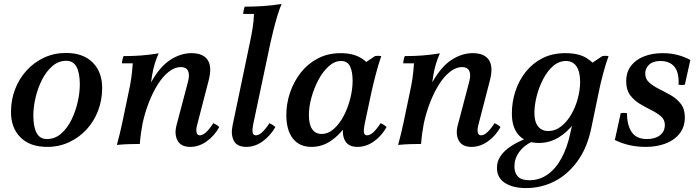

<svg xmlns="http://www.w3.org/2000/svg" viewBox="-20 -734 3569 979"><path d="M318 -424Q278 -424 246.5 -396.5Q215 -369 193.5 -326Q172 -283 161 -235Q150 -187 150 -145Q150 -88 166.5 -56.5Q183 -25 219 -25L221 15Q133 15 84.5 -33.5Q36 -82 36 -163Q36 -224 56.5 -278Q77 -332 115 -374Q153 -416 204.5 -440Q256 -464 316 -464ZM219 -25Q260 -25 291.5 -52.5Q323 -80 344 -122.5Q365 -165 376 -213.5Q387 -262 387 -303Q387 -361 370.5 -392.5Q354 -424 318 -424L316 -464Q404 -464 452.5 -415.5Q501 -367 501 -285Q501 -225 480.5 -170.5Q460 -116 422 -74.5Q384 -33 332.5 -9Q281 15 221 15Z M576 5Q585 -27 591 -53.5Q597 -80 603 -106L636 -264Q644 -299 649 -333.5Q654 -368 657 -411H602Q602 -419 604.5 -430Q607 -441 610 -448Q657 -448 698.5 -451Q740 -454 789 -462Q777 -435 769 -408.5Q761 -382 756 -353Q751 -324 747 -288L707 -105Q702 -79 698.5 -53Q695 -27 693 0Q663 0 635 1Q607 2 576 5ZM950 15Q903 15 885.5 -17Q868 -49 880 -95L939 -319Q948 -354 938.5 -373Q929 -392 902 -392Q871 -392 840.5 -368Q810 -344 784.5 -303.5Q759 -263 739 -211.5Q719 -160 707 -105H679Q708 -240 752.5 -318Q797 -396 849.5 -429.5Q902 -463 956 -463Q1016 -463 1039 -428Q1062 -393 1044 -324L986 -100Q979 -75 982 -59.5Q985 -44 999 -44Q1013 -44 1029.5 -58.5Q1046 -73 1068 -106Q1077 -102 1084 -97.5Q1091 -93 1098 -86Q1073 -41 1033.5 -13Q994 15 950 15Z M1236 15Q1188 15 1172 -17Q1156 -49 1166 -95L1254 -516Q1262 -553 1268 -590Q1274 -627 1275 -663H1220Q1220 -670 1222.5 -681.5Q1225 -693 1228 -700Q1273 -700 1320.5 -703Q1368 -706 1416 -714Q1405 -689 1394 -652.5Q1383 -616 1374 -579.5Q1365 -543 1359 -516L1271 -100Q1266 -75 1268 -59.5Q1270 -44 1285 -44Q1299 -44 1315.5 -58.5Q1332 -73 1354 -106Q1362 -102 1369.5 -97.5Q1377 -93 1384 -86Q1358 -41 1319 -13Q1280 15 1236 15Z M1803 15Q1756 15 1739 -17Q1722 -49 1732 -95L1747 -164L1787 -248L1794 -382L1892 -448Q1908 -451 1924 -448Q1910 -408 1896.5 -356.5Q1883 -305 1874 -264L1839 -100Q1834 -75 1835.5 -59.5Q1837 -44 1852 -44Q1866 -44 1882.5 -58.5Q1899 -73 1921 -106Q1930 -102 1937 -97.5Q1944 -93 1951 -86Q1926 -41 1886.5 -13Q1847 15 1803 15ZM1568 15Q1507 15 1473.5 -27.5Q1440 -70 1440 -148Q1440 -206 1459 -262Q1478 -318 1513.5 -363.5Q1549 -409 1600.5 -436Q1652 -463 1718 -463Q1782 -463 1824.5 -436Q1867 -409 1879 -363L1815 -320Q1815 -261 1796.5 -202Q1778 -143 1744 -93.5Q1710 -44 1665.5 -14.5Q1621 15 1568 15ZM1620 -51Q1653 -51 1682 -76.5Q1711 -102 1732.5 -143Q1754 -184 1766 -231.5Q1778 -279 1778 -322Q1778 -368 1765 -395.5Q1752 -423 1719 -423Q1686 -423 1656 -396Q1626 -369 1603.5 -326.5Q1581 -284 1568 -236.5Q1555 -189 1555 -148Q1555 -99 1572 -75Q1589 -51 1620 -51Z M2010 5Q2019 -27 2025 -53.5Q2031 -80 2037 -106L2070 -264Q2078 -299 2083 -333.5Q2088 -368 2091 -411H2036Q2036 -419 2038.5 -430Q2041 -441 2044 -448Q2091 -448 2132.5 -451Q2174 -454 2223 -462Q2211 -435 2203 -408.5Q2195 -382 2190 -353Q2185 -324 2181 -288L2141 -105Q2136 -79 2132.5 -53Q2129 -27 2127 0Q2097 0 2069 1Q2041 2 2010 5ZM2384 15Q2337 15 2319.5 -17Q2302 -49 2314 -95L2373 -319Q2382 -354 2372.5 -373Q2363 -392 2336 -392Q2305 -392 2274.5 -368Q2244 -344 2218.5 -303.5Q2193 -263 2173 -211.5Q2153 -160 2141 -105H2113Q2142 -240 2186.5 -318Q2231 -396 2283.5 -429.5Q2336 -463 2390 -463Q2450 -463 2473 -428Q2496 -393 2478 -324L2420 -100Q2413 -75 2416 -59.5Q2419 -44 2433 -44Q2447 -44 2463.5 -58.5Q2480 -73 2502 -106Q2511 -102 2518 -97.5Q2525 -93 2532 -86Q2507 -41 2467.5 -13Q2428 15 2384 15Z M2728 -5Q2663 -5 2626.5 -43.5Q2590 -82 2590 -155Q2590 -214 2608 -269Q2626 -324 2661 -368Q2696 -412 2746.5 -437.5Q2797 -463 2863 -463Q2930 -463 2970 -438.5Q3010 -414 3031 -377L2975 -319Q2975 -261 2957 -205Q2939 -149 2905.5 -104Q2872 -59 2826.5 -32Q2781 -5 2728 -5ZM2775 -66Q2812 -66 2842 -90Q2872 -114 2893.5 -151.5Q2915 -189 2926.5 -233Q2938 -277 2938 -317Q2938 -368 2919.5 -395.5Q2901 -423 2866 -423Q2830 -423 2800.5 -397.5Q2771 -372 2749.5 -330.5Q2728 -289 2716.5 -243.5Q2705 -198 2705 -158Q2705 -112 2724 -89Q2743 -66 2775 -66ZM2662 225Q2596 225 2555 199Q2514 173 2514 122Q2514 91 2529 67Q2544 43 2567.5 24.5Q2591 6 2618 -7.5Q2645 -21 2668 -30L2693 -12Q2650 9 2626.5 42Q2603 75 2603 115Q2603 147 2620.5 166Q2638 185 2679 185Q2731 185 2772.5 155.5Q2814 126 2843 72.5Q2872 19 2887 -51L2903 -122L2953 -245V-382L3051 -448Q3067 -451 3083 -448Q3069 -410 3055 -357.5Q3041 -305 3033 -264L2995 -81Q2974 20 2924.5 88Q2875 156 2807.5 190.5Q2740 225 2662 225Z M3273 15Q3232 15 3193.5 7Q3155 -1 3115 -20L3145 -157Q3161 -160 3177 -157Q3177 -96 3201 -60.5Q3225 -25 3279 -25Q3320 -25 3345 -44Q3370 -63 3370 -97Q3370 -124 3350 -141Q3330 -158 3301 -172.5Q3272 -187 3242.5 -204.5Q3213 -222 3193 -249Q3173 -276 3173 -319Q3173 -367 3198 -399Q3223 -431 3265 -447Q3307 -463 3359 -463Q3400 -463 3436 -453.5Q3472 -444 3500 -428L3472 -302Q3456 -299 3440 -302Q3443 -364 3419 -393.5Q3395 -423 3347 -423Q3310 -423 3290 -404.5Q3270 -386 3270 -360Q3270 -331 3290.5 -313Q3311 -295 3341 -280Q3371 -265 3401 -248Q3431 -231 3451.5 -204.5Q3472 -178 3472 -136Q3472 -86 3444.5 -52Q3417 -18 3372 -1.5Q3327 15 3273 15Z"/></svg>

Font: Poltawski Nowy Medium
Style: Italic
Weight: 500
Italic angle: -12°
Version: Version 1.001;gftools[0.9.25]